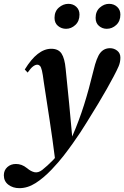

<svg xmlns="http://www.w3.org/2000/svg" viewBox="-85 -749 647 1000"><path d="M16 231Q-18 231 -41.5 213Q-65 195 -65 164Q-65 138 -47 121.5Q-29 105 -2 105Q13 105 27 110Q41 115 56 127Q76 144 95 148Q114 152 135 136Q149 125 162 113Q175 101 189 87Q195 81 201 74Q188 -29 173.5 -123Q159 -217 143 -322Q138 -362 133.5 -381Q129 -400 123 -406Q117 -412 109 -412Q99 -412 87 -403Q75 -394 59 -371L44 -387Q110 -495 182 -495Q219 -495 235.5 -470Q252 -445 257 -390Q267 -295 275 -211Q283 -127 291 -38Q327 -121 352.5 -202Q378 -283 402 -382Q418 -450 437.5 -474Q457 -498 488 -498Q509 -498 525.5 -485Q542 -472 542 -449Q542 -425 533 -404Q524 -383 507 -351Q491 -321 472 -287Q453 -253 427 -210Q399 -165 367.5 -113Q336 -61 294 -2Q272 29 246.5 62Q221 95 184 134Q142 178 100.5 204.5Q59 231 16 231ZM259 -599Q235 -599 217 -614Q199 -629 199 -656Q199 -690 221.5 -709.5Q244 -729 271 -729Q296 -729 312.5 -713.5Q329 -698 329 -673Q329 -639 307.5 -619Q286 -599 259 -599ZM471 -599Q448 -599 430.5 -614Q413 -629 413 -656Q413 -690 435 -709.5Q457 -729 483 -729Q508 -729 525 -713.5Q542 -698 542 -673Q542 -639 520.5 -619Q499 -599 471 -599Z"/></svg>

Font: DeepMind Serif Text
Style: Italic
Weight: 400
Italic angle: -12°
Designer: Frank Grießhammer / Modifications: Colophon Foundry
Foundry: Colophon Foundry
Version: Version 5.003; ttfautohint (v1.8.2)